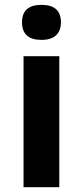

<svg xmlns="http://www.w3.org/2000/svg" viewBox="-20 -780 345 800"><path d="M71.8 -687Q71.8 -759.8 152.8 -759.8Q233.9 -759.8 233.9 -687Q233.9 -652.3 213.6 -633.1Q193.4 -613.8 152.8 -613.8Q71.8 -613.8 71.8 -687ZM227.1 0H78.1V-545.9H227.1Z"/></svg>

Font: Samim FD
Style: Bold-FD
Weight: 700
Foundry: DejaVu fonts team - Redesigned by Saber Rastikerdar
Version: Version 4.0.1